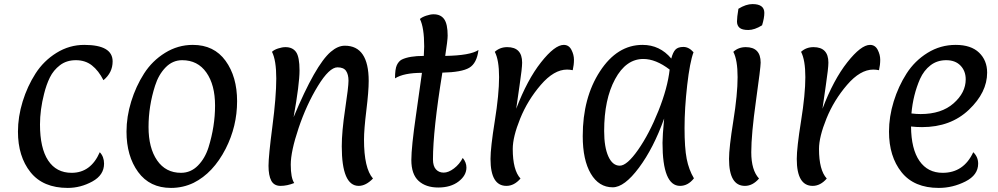

<svg xmlns="http://www.w3.org/2000/svg" viewBox="-20 -904 4892 941"><path d="M312 17Q191 17 129.5 -60Q68 -137 68 -259Q68 -332 91 -406.5Q114 -481 154 -543.5Q194 -606 257 -645Q320 -684 393 -684Q532 -684 532 -603Q532 -548 487 -511Q463 -558 430.5 -583.5Q398 -609 352 -609Q306 -609 274 -584.5Q242 -560 224.5 -524.5Q207 -489 196 -444Q176 -366 176 -294Q176 -178 216 -117.5Q256 -57 331 -57Q425 -57 469 -158Q490 -136 490 -102Q490 -46 432.5 -14.5Q375 17 312 17Z M873 -609Q826 -609 791.5 -573.5Q757 -538 740 -484Q708 -384 708 -281.5Q708 -179 750 -118Q792 -57 867 -57Q915 -57 950 -92.5Q985 -128 1002 -182Q1034 -285 1034 -386.5Q1034 -488 991.5 -548.5Q949 -609 873 -609ZM818 17Q714 17 657 -61Q600 -139 600 -259Q600 -332 623 -406.5Q646 -481 686 -543.5Q726 -606 789 -645Q852 -684 925 -684Q1029 -684 1085.5 -606Q1142 -528 1142 -408Q1142 -285 1086 -175Q1025 -56 929 -8Q877 17 818 17Z M1670 -680Q1787 -680 1787 -507Q1787 -457 1775.5 -363Q1764 -269 1764 -220Q1764 -79 1808 -29Q1773 7 1738 7Q1655 7 1655 -187Q1655 -259 1671.5 -368.5Q1688 -478 1688 -508.5Q1688 -539 1676 -556.5Q1664 -574 1634 -574Q1594 -574 1538 -482.5Q1482 -391 1443.5 -276.5Q1405 -162 1405 -97Q1405 -32 1422 -7Q1387 7 1355 7Q1323 7 1309.5 -18.5Q1296 -44 1296 -91.5Q1296 -139 1315 -284.5Q1334 -430 1334 -519.5Q1334 -609 1313 -650Q1323 -660 1343 -666.5Q1363 -673 1379 -673Q1414 -673 1431 -649Q1448 -625 1448 -558.5Q1448 -492 1419 -330Q1526 -586 1601 -650Q1636 -680 1670 -680Z M2057 -630 2059 -676Q2059 -769 2038 -811Q2048 -820 2068.5 -827Q2089 -834 2105 -834Q2140 -834 2157 -810Q2174 -786 2174 -729Q2174 -707 2162 -630Q2285 -632 2325 -659Q2317 -594 2280 -572Q2243 -550 2148 -548Q2102 -265 2102 -123Q2102 -90 2116.5 -74Q2131 -58 2154.5 -58Q2178 -58 2205 -78.5Q2232 -99 2248 -130Q2266 -108 2266 -83Q2266 -44 2227.5 -14.5Q2189 15 2128 15Q2067 15 2031.5 -17.5Q1996 -50 1996 -120Q1996 -183 2019 -341.5Q2042 -500 2048 -547Q1959 -547 1916 -520Q1916 -566 1925 -585Q1934 -604 1949 -612Q1986 -630 2057 -630Z M2462 7Q2384 7 2384 -125Q2384 -180 2405 -311Q2426 -442 2426 -526Q2426 -610 2405 -650Q2430 -673 2466 -673Q2539 -673 2539 -597Q2539 -570 2526.5 -486Q2514 -402 2510 -371Q2564 -513 2631.5 -598.5Q2699 -684 2743 -684Q2768 -684 2780.5 -660Q2793 -636 2793 -611Q2793 -586 2787 -560Q2772 -563 2759 -563Q2695 -563 2630.5 -488Q2566 -413 2529.5 -323Q2493 -233 2493 -174Q2493 -70 2531 -29Q2500 7 2462 7Z M2983 14Q2915 14 2875.5 -53Q2836 -120 2836 -237Q2836 -425 2920.5 -554.5Q3005 -684 3129 -684Q3214 -684 3270 -617Q3278 -648 3290.5 -661Q3303 -674 3329.5 -674Q3356 -674 3379 -648Q3361 -600 3348 -487Q3335 -374 3335 -276.5Q3335 -179 3345.5 -125.5Q3356 -72 3381 -30Q3352 7 3313 7Q3227 7 3227 -204Q3227 -238 3235 -323Q3183 -178 3111.5 -82Q3040 14 2983 14ZM3133 -615Q3048 -615 2994.5 -516Q2941 -417 2941 -262Q2941 -183 2961.5 -137.5Q2982 -92 3017.5 -92Q3053 -92 3107.5 -170Q3162 -248 3207 -360.5Q3252 -473 3262 -563Q3194 -615 3133 -615Z M3726 -841Q3726 -816 3715 -780Q3678 -757 3647.5 -757Q3617 -757 3604.5 -768Q3592 -779 3592 -799Q3592 -819 3599 -861Q3636 -884 3668 -884Q3726 -884 3726 -841ZM3631 7Q3553 7 3553 -125Q3553 -180 3574 -311Q3595 -442 3595 -526Q3595 -610 3574 -650Q3599 -673 3635 -673Q3708 -673 3708 -597Q3708 -573 3685 -409.5Q3662 -246 3662 -158Q3662 -70 3700 -29Q3669 7 3631 7Z M3963 7Q3885 7 3885 -125Q3885 -180 3906 -311Q3927 -442 3927 -526Q3927 -610 3906 -650Q3931 -673 3967 -673Q4040 -673 4040 -597Q4040 -570 4027.5 -486Q4015 -402 4011 -371Q4065 -513 4132.5 -598.5Q4200 -684 4244 -684Q4269 -684 4281.5 -660Q4294 -636 4294 -611Q4294 -586 4288 -560Q4273 -563 4260 -563Q4196 -563 4131.5 -488Q4067 -413 4030.5 -323Q3994 -233 3994 -174Q3994 -70 4032 -29Q4001 7 3963 7Z M4499 -281Q4472 -281 4445 -284Q4446 -173 4486.5 -115Q4527 -57 4600 -57Q4703 -57 4750 -158Q4774 -135 4774 -102Q4774 -46 4711.5 -14.5Q4649 17 4581 17Q4460 17 4398.5 -60Q4337 -137 4337 -259Q4337 -332 4360 -406.5Q4383 -481 4423 -543.5Q4463 -606 4526 -645Q4589 -684 4664 -684Q4739 -684 4778.5 -646Q4818 -608 4818 -548Q4818 -451 4728.5 -366Q4639 -281 4499 -281ZM4489 -517Q4455 -439 4447 -348Q4471 -345 4492 -345Q4594 -345 4653.5 -397.5Q4713 -450 4713 -515Q4713 -556 4687.5 -582.5Q4662 -609 4617.5 -609Q4573 -609 4540.5 -584Q4508 -559 4489 -517Z"/></svg>

Font: Paprika
Style: Regular
Weight: 400
Designer: Eduardo Rodriguez Tunni
Foundry: Eduardo Rodriguez Tunni
Version: Version 1.001